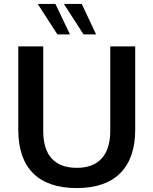

<svg xmlns="http://www.w3.org/2000/svg" viewBox="-20 -948 780 977"><path d="M73 -288V-712H200V-281Q200 -189 243 -141.5Q286 -94 371 -94Q454 -94 497.5 -142Q541 -190 541 -281V-712H668V-288Q668 -143 592 -67Q516 9 371 9Q224 9 148.5 -66.5Q73 -142 73 -288ZM272 -773 172 -928H262L336 -773ZM405 -773 305 -928H396L469 -773Z"/></svg>

Font: Muli-Bold
Style: Bold
Weight: 700
Version: Version 2.000